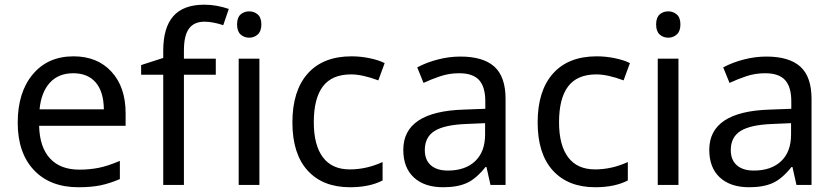

<svg xmlns="http://www.w3.org/2000/svg" viewBox="-20 -785 3546 815"><path d="M313 9.8Q192.4 9.8 123.8 -63.2Q55.2 -136.2 55.2 -264.2Q55.2 -393.1 119.1 -469.5Q183.1 -545.9 292 -545.9Q393.1 -545.9 453.1 -480.7Q513.2 -415.5 513.2 -304.2V-251H146Q148.4 -159.7 192.4 -112.3Q236.3 -64.9 316.9 -64.9Q359.9 -64.9 398.4 -72.5Q437 -80.1 488.8 -102.1V-24.9Q444.3 -5.9 405.3 2Q366.2 9.8 313 9.8ZM291 -474.1Q228 -474.1 191.4 -433.6Q154.8 -393.1 147.9 -320.8H420.9Q419.9 -396 386.2 -435.1Q352.5 -474.1 291 -474.1Z M896 -467.8H760.7V0H672.9V-467.8H579.1V-508.8L672.9 -539.1V-569.8Q672.9 -667.5 715.6 -716.3Q758.3 -765.1 847.2 -765.1Q898.4 -765.1 951.2 -747.1L927.7 -678.2Q882.3 -692.9 848.1 -692.9Q803.7 -692.9 782.2 -663.6Q760.7 -634.3 760.7 -570.8V-536.1H896Z M1081.1 0H993.2V-536.1H1081.1ZM986.3 -681.2Q986.3 -710.4 1001.2 -723.6Q1016.1 -736.8 1038.1 -736.8Q1058.6 -736.8 1074 -723.6Q1089.4 -710.4 1089.4 -681.2Q1089.4 -652.3 1074 -638.7Q1058.6 -625 1038.1 -625Q1016.1 -625 1001.2 -638.7Q986.3 -652.3 986.3 -681.2Z M1465.8 9.8Q1350.1 9.8 1285.6 -61.3Q1221.2 -132.3 1221.2 -265.1Q1221.2 -399.9 1286.4 -472.9Q1351.6 -545.9 1472.2 -545.9Q1511.2 -545.9 1549.6 -537.8Q1587.9 -529.8 1612.8 -517.1L1585.9 -443.8Q1518.1 -469.2 1470.2 -469.2Q1389.2 -469.2 1350.6 -418.2Q1312 -367.2 1312 -266.1Q1312 -168.9 1350.6 -117.4Q1389.2 -65.9 1464.8 -65.9Q1535.6 -65.9 1604 -97.2V-19Q1548.3 9.8 1465.8 9.8Z M2062 0 2044.9 -76.2H2041Q2001 -25.9 1961.2 -8.1Q1921.4 9.8 1860.8 9.8Q1781.7 9.8 1736.8 -31.7Q1691.9 -73.2 1691.9 -148.9Q1691.9 -312 1949.2 -319.8L2040 -323.2V-355Q2040 -416 2013.7 -445.1Q1987.3 -474.1 1929.2 -474.1Q1886.7 -474.1 1848.9 -461.4Q1811 -448.7 1777.8 -433.1L1751 -499Q1791.5 -520.5 1839.4 -532.7Q1887.2 -544.9 1934.1 -544.9Q2031.2 -544.9 2078.6 -502Q2126 -459 2126 -365.2V0ZM1880.9 -61Q1954.6 -61 1996.8 -100.8Q2039.1 -140.6 2039.1 -213.9V-262.2L1960 -258.8Q1867.7 -255.4 1825.4 -229.5Q1783.2 -203.6 1783.2 -147.9Q1783.2 -106 1808.8 -83.5Q1834.5 -61 1880.9 -61Z M2506.8 9.8Q2391.1 9.8 2326.7 -61.3Q2262.2 -132.3 2262.2 -265.1Q2262.2 -399.9 2327.4 -472.9Q2392.6 -545.9 2513.2 -545.9Q2552.2 -545.9 2590.6 -537.8Q2628.9 -529.8 2653.8 -517.1L2627 -443.8Q2559.1 -469.2 2511.2 -469.2Q2430.2 -469.2 2391.6 -418.2Q2353 -367.2 2353 -266.1Q2353 -168.9 2391.6 -117.4Q2430.2 -65.9 2505.9 -65.9Q2576.7 -65.9 2645 -97.2V-19Q2589.4 9.8 2506.8 9.8Z M2859.9 0H2772V-536.1H2859.9ZM2765.1 -681.2Q2765.1 -710.4 2780 -723.6Q2794.9 -736.8 2816.9 -736.8Q2837.4 -736.8 2852.8 -723.6Q2868.2 -710.4 2868.2 -681.2Q2868.2 -652.3 2852.8 -638.7Q2837.4 -625 2816.9 -625Q2794.9 -625 2780 -638.7Q2765.1 -652.3 2765.1 -681.2Z M3360.8 0 3343.8 -76.2H3339.8Q3299.8 -25.9 3260 -8.1Q3220.2 9.8 3159.7 9.8Q3080.6 9.8 3035.6 -31.7Q2990.7 -73.2 2990.7 -148.9Q2990.7 -312 3248 -319.8L3338.9 -323.2V-355Q3338.9 -416 3312.5 -445.1Q3286.1 -474.1 3228 -474.1Q3185.5 -474.1 3147.7 -461.4Q3109.9 -448.7 3076.7 -433.1L3049.8 -499Q3090.3 -520.5 3138.2 -532.7Q3186 -544.9 3232.9 -544.9Q3330.1 -544.9 3377.4 -502Q3424.8 -459 3424.8 -365.2V0ZM3179.7 -61Q3253.4 -61 3295.7 -100.8Q3337.9 -140.6 3337.9 -213.9V-262.2L3258.8 -258.8Q3166.5 -255.4 3124.3 -229.5Q3082 -203.6 3082 -147.9Q3082 -106 3107.7 -83.5Q3133.3 -61 3179.7 -61Z"/></svg>

Font: NotoPenekeko
Style: Regular
Weight: 400
Designer: Monotype Design team
Foundry: Monotype Imaging Inc.
Version: Version 1.04